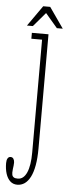

<svg xmlns="http://www.w3.org/2000/svg" viewBox="-109 -692 348 972"><g transform="rotate(5 65.0 -206.0)"><path d="M17.5 249Q-4 249 -18.5 235.5Q-33 222 -40.5 198.5Q-48 175 -48 144.5Q-48 129.5 -42.8 120.8Q-37.5 112 -28 112Q-18 112 -13 120Q-8 128 -8 139Q-8 147 -9 155Q-10 163 -11.2 171.5Q-12.5 180 -12.5 190Q-12.5 203.5 -7.5 209.5Q-2.5 215.5 4.5 216.8Q11.5 218 17.5 218Q47 218 63 182.2Q79 146.5 79 80V-493.5H24.5V-523.5H109V55.5Q109 105.5 102.5 142Q96 178.5 83.8 202.2Q71.5 226 54.8 237.5Q38 249 17.5 249ZM-3.5 -558 70 -662.5H105.5L178.5 -558H148.5L87.5 -629.5L26.5 -558Z"/></g></svg>

Font: Imbue Thin
Style: Regular
Weight: 100
Designer: Tyler Finck
Foundry: Etcetera Type Company
Version: Version 1.102